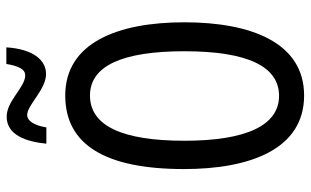

<svg xmlns="http://www.w3.org/2000/svg" viewBox="-202 -742 955 590"><g transform="rotate(-90 275.0 -447.5)"><path d="M128 -782H178C184 -819 198 -841 216 -841C247 -841 294 -783 342 -783C387 -783 419 -826 424 -905H373C367 -870 358 -847 338 -847C301 -847 260 -904 211 -904C155 -904 134 -845 128 -782ZM501 -358C501 -563 438 -724 276 -724C126 -724 50 -603 50 -359C50 -156 111 10 276 10C438 10 501 -152 501 -358ZM137 -358C137 -549 183 -648 276 -648C366 -648 412 -551 412 -358C412 -163 365 -67 275 -67C185 -67 137 -166 137 -358Z"/></g></svg>

Font: Noto Sans Devanagari ExtraCondensed
Style: Regular
Weight: 400
Width: 2
Designer: Jelle Bosma - Monotype Design Team
Foundry: Monotype Imaging Inc.
Version: Version 2.004